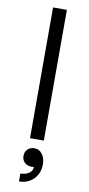

<svg xmlns="http://www.w3.org/2000/svg" viewBox="-103 -749 477 1027"><g transform="rotate(10 135.0 -236.0)"><path d="M173 -710V0H98V-710ZM145 149H131Q109 149 94.5 135Q80 121 80 99Q80 77 94.5 63Q109 49 131 49Q157 49 173.5 70.5Q190 92 190 127Q190 175 159 206.5Q128 238 80 238V195Q109 195 127 182Q145 169 145 149Z"/></g></svg>

Font: MedMera Sans
Style: Regular
Weight: 400
Designer: Kasper Nordkvist
Foundry: UNCUT.wtf
Version: Version 1.300